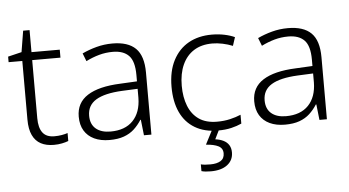

<svg xmlns="http://www.w3.org/2000/svg" viewBox="-57 -761 2003 1103"><g transform="rotate(-5 944.0 -209.5)"><path d="M238 -39Q261 -39 281 -42.5Q301 -46 315 -51V-5Q300 1 278 5.5Q256 10 231 10Q187 10 156 -6.5Q125 -23 108.5 -58Q92 -93 92 -148V-486H13V-518L92 -537L112 -659H149V-532H312V-486H149V-151Q149 -96 170.5 -67.5Q192 -39 238 -39Z M616 -541Q706 -541 750 -497.5Q794 -454 794 -358V0H751L741 -90H738Q719 -60 694.5 -37.5Q670 -15 635.5 -2.5Q601 10 552 10Q501 10 464 -7.5Q427 -25 407 -58Q387 -91 387 -139Q387 -219 452 -260.5Q517 -302 641 -307L738 -312V-349Q738 -428 706.5 -460.5Q675 -493 614 -493Q573 -493 535 -482.5Q497 -472 459 -453L441 -499Q479 -517 523.5 -529Q568 -541 616 -541ZM648 -265Q547 -260 497 -229.5Q447 -199 447 -139Q447 -90 477.5 -64Q508 -38 562 -38Q646 -38 691.5 -85.5Q737 -133 738 -217V-269Z M1177 10Q1100 10 1045 -22.5Q990 -55 961.5 -116Q933 -177 933 -263Q933 -353 965.5 -415.5Q998 -478 1055 -510Q1112 -542 1189 -542Q1227 -542 1261 -535Q1295 -528 1321 -516L1305 -467Q1278 -478 1247 -484.5Q1216 -491 1188 -491Q1125 -491 1081.5 -463.5Q1038 -436 1015 -385Q992 -334 992 -264Q992 -198 1012 -147.5Q1032 -97 1072.5 -69Q1113 -41 1177 -41Q1217 -41 1251.5 -49Q1286 -57 1314 -69V-18Q1288 -6 1254.5 2Q1221 10 1177 10ZM1246 142Q1246 187 1211.5 213.5Q1177 240 1116 240Q1099 240 1085.5 238.5Q1072 237 1062 234V195Q1073 198 1087 199Q1101 200 1117 200Q1154 200 1176 186.5Q1198 173 1198 143Q1198 114 1172.5 101Q1147 88 1101 85L1145 0H1186L1157 59Q1183 62 1203.5 72Q1224 82 1235 99.5Q1246 117 1246 142Z M1628 -541Q1718 -541 1762 -497.5Q1806 -454 1806 -358V0H1763L1753 -90H1750Q1731 -60 1706.5 -37.5Q1682 -15 1647.5 -2.5Q1613 10 1564 10Q1513 10 1476 -7.5Q1439 -25 1419 -58Q1399 -91 1399 -139Q1399 -219 1464 -260.5Q1529 -302 1653 -307L1750 -312V-349Q1750 -428 1718.5 -460.5Q1687 -493 1626 -493Q1585 -493 1547 -482.5Q1509 -472 1471 -453L1453 -499Q1491 -517 1535.5 -529Q1580 -541 1628 -541ZM1660 -265Q1559 -260 1509 -229.5Q1459 -199 1459 -139Q1459 -90 1489.5 -64Q1520 -38 1574 -38Q1658 -38 1703.5 -85.5Q1749 -133 1750 -217V-269Z"/></g></svg>

Font: Noto Sans Khmer Light
Style: Regular
Weight: 300
Version: Version 2.003